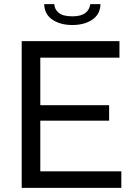

<svg xmlns="http://www.w3.org/2000/svg" viewBox="-20 -909 645 929"><path d="M567 -80V0H85V-710H558V-630H175V-400H508V-325H175V-80ZM330 -788Q297 -788 271.5 -796Q246 -804 228.5 -817.5Q211 -831 202.5 -849.5Q194 -868 194 -889H243Q243 -866 263 -848Q283 -830 330 -830Q353 -830 368.5 -834.5Q384 -839 394 -847Q404 -855 409.5 -865.5Q415 -876 417 -889H466Q466 -868 457.5 -849.5Q449 -831 431.5 -817.5Q414 -804 388.5 -796Q363 -788 330 -788Z"/></svg>

Font: Rising Sun
Style: Regular
Weight: 400
Designer: Matt McInerney, Pablo Impallari, Rodrigo Fuenzalida (Raleway font), Stephen Hutchings (Greek), Cristiano Sobral (main ch
Foundry: The Rising Sun Project Authors
Version: Version 4.327; ttfautohint (v1.8.4.7-5d5b-dirty)